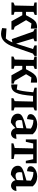

<svg xmlns="http://www.w3.org/2000/svg" viewBox="1460 -1996 736 3696"><g transform="rotate(90 1828.0 -148.0)"><path d="M28 0V-38Q53 -53 86 -63L94 -427L28 -444V-487H267V-449Q241 -435 208 -424V-280H272L331 -386Q359 -435 396 -464Q433 -493 500 -493Q513 -493 530 -492V-373L431 -385Q426 -377 420.5 -368.5Q415 -360 409 -351L368 -282L496 -63L551 -43V0H390L273 -209H208V-60L265 -43V0Z M733 -6 587 -421Q562 -432 539 -445V-487H774V-445L720 -423L821 -90L924 -416Q887 -428 854 -445V-487H1057V-445L1010 -411L886 -54Q841 75 779 137.5Q717 200 632 200Q607 200 579 194.5Q551 189 520 179L528 95L721 108Q748 75 765 45.5Q782 16 795 -19Z M1068 0V-38Q1093 -53 1126 -63L1134 -427L1068 -444V-487H1307V-449Q1281 -435 1248 -424V-280H1312L1371 -386Q1399 -435 1436 -464Q1473 -493 1540 -493Q1553 -493 1570 -492V-373L1471 -385Q1466 -377 1460.5 -368.5Q1455 -360 1449 -351L1408 -282L1536 -63L1591 -43V0H1430L1313 -209H1248V-60L1305 -43V0Z M1606 3V-116L1703 -102Q1721 -147 1732.5 -218.5Q1744 -290 1753 -390L1756 -420L1667 -445V-487H2106V-449Q2084 -434 2048 -425V-60L2106 -42V0H1870V-37Q1885 -45 1898 -51.5Q1911 -58 1927 -62L1935 -416H1826Q1816 -295 1801.5 -212.5Q1787 -130 1762 -82Q1737 -34 1699.5 -14Q1662 6 1606 3Z M2337 11Q2260 10 2214 -27Q2168 -64 2168 -125Q2168 -151 2179.5 -171.5Q2191 -192 2221.5 -209.5Q2252 -227 2307.5 -246Q2363 -265 2451 -289L2455 -374Q2386 -423 2289 -423L2272 -300Q2177 -308 2177 -369Q2177 -404 2204 -432.5Q2231 -461 2276 -478.5Q2321 -496 2375 -496Q2491 -496 2564 -411V-89L2653 -97Q2650 -50 2620 -21Q2590 8 2548 8Q2516 8 2487 -13.5Q2458 -35 2445 -78Q2422 -52 2396 -30Q2370 -8 2337 11ZM2291 -156Q2291 -79 2359 -79Q2399 -79 2443 -102L2448 -229L2297 -204Q2291 -181 2291 -156Z M3123 -487V-277H3076L3045 -419H2950V-60L3041 -43V0H2739V-38Q2761 -46 2783.5 -52Q2806 -58 2829 -63L2837 -419H2742L2710 -277H2663V-487Z M3340 11Q3263 10 3217 -27Q3171 -64 3171 -125Q3171 -151 3182.5 -171.5Q3194 -192 3224.5 -209.5Q3255 -227 3310.5 -246Q3366 -265 3454 -289L3458 -374Q3389 -423 3292 -423L3275 -300Q3180 -308 3180 -369Q3180 -404 3207 -432.5Q3234 -461 3279 -478.5Q3324 -496 3378 -496Q3494 -496 3567 -411V-89L3656 -97Q3653 -50 3623 -21Q3593 8 3551 8Q3519 8 3490 -13.5Q3461 -35 3448 -78Q3425 -52 3399 -30Q3373 -8 3340 11ZM3294 -156Q3294 -79 3362 -79Q3402 -79 3446 -102L3451 -229L3300 -204Q3294 -181 3294 -156Z"/></g></svg>

Font: Piazzolla SemiBold
Style: Regular
Weight: 600
Designer: Juan Pablo del Peral
Foundry: Huerta Tipografica
Version: Version 1.330